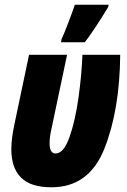

<svg xmlns="http://www.w3.org/2000/svg" viewBox="-20 -785 536 813"><path d="M28 -153Q28 -199 42 -263L103 -553H264L197 -235Q190 -204 190 -179Q190 -135 215 -135Q250 -135 274.5 -205Q299 -275 312.5 -372.5Q326 -470 329 -553H489Q487 -319 422 -155.5Q357 8 198 8Q110 8 69 -33Q28 -74 28 -153ZM241 -620Q250 -639 268.5 -687Q287 -735 297 -765H440L438 -755Q376 -653 339 -606H238Z"/></svg>

Font: Noto Sans UI CondBlack
Style: Italic
Weight: 900
Width: 3
Italic angle: -12°
Designer: Monotype Design Team
Foundry: Monotype Imaging Inc.
Version: Version 1.001